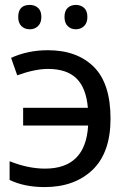

<svg xmlns="http://www.w3.org/2000/svg" viewBox="-20 -750 514 780"><path d="M54 -681Q54 -730 101 -730Q121 -730 134.5 -718Q148 -706 148 -681Q148 -657 134.5 -644Q121 -631 101 -631Q80 -631 67 -644Q54 -657 54 -681ZM242 -681Q242 -706 255 -718Q268 -730 288 -730Q308 -730 321.5 -718Q335 -706 335 -681Q335 -657 321.5 -644Q308 -631 288 -631Q268 -631 255 -644Q242 -657 242 -681ZM161 10Q79 10 19 -19V-95Q94 -65 163 -65Q328 -65 338 -240H74V-312H337Q330 -393 290.5 -431.5Q251 -470 175 -470Q122 -470 50 -444L25 -515Q94 -546 174 -546Q293 -546 361 -478.5Q429 -411 429 -268Q429 -130 356 -60Q283 10 161 10Z"/></svg>

Font: Advent Sans Logo
Style: Regular
Weight: 400
Designer: Types & Symbols
Foundry: Types & Symbols
Version: Version 1.002